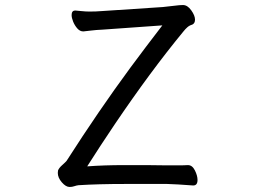

<svg xmlns="http://www.w3.org/2000/svg" viewBox="-20 -737 1040 764"><path d="M437 -243Q377 -154 327 -75Q395 -80 474 -80H562Q610 -80 644 -79H690Q712 -79 727 -80H728Q745 -80 755.5 -59Q766 -38 766 -21Q766 1 749 1H748Q682 -4 645 -5H480Q370 -5 292 0Q284 1 275.5 4Q267 7 257 7Q242 7 226 -11.5Q210 -30 210 -49Q210 -55 211 -59Q215 -69 228 -80.5Q241 -92 245 -97Q373 -297 499 -468Q559 -549 626 -636L387 -619Q363 -618 343 -615.5Q323 -613 312 -612H311Q298 -612 287.5 -624Q277 -636 271 -651Q265 -666 265 -677Q265 -695 279 -695H281Q283 -695 302.5 -693Q322 -691 336 -691Q362 -691 386 -693L628 -709Q650 -711 672.5 -714Q695 -717 708 -717Q726 -717 741 -696Q756 -675 756 -659Q756 -644 745 -639Q734 -636 725.5 -628.5Q717 -621 710 -612Q579 -453 437 -243Z"/></svg>

Font: Moon Stars Kai
Style: Bold
Weight: 700
Designer: GuiWonder
Version: Version 1.101